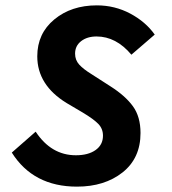

<svg xmlns="http://www.w3.org/2000/svg" viewBox="-20 -684 640 716"><path d="M267 12Q104 12 24 -115L113 -193Q171 -105 263 -105Q309 -105 336.5 -124.5Q364 -144 364 -178Q364 -204 346.5 -222Q329 -240 289 -264L228 -300Q119 -367 119 -474Q119 -559 182.5 -611.5Q246 -664 341 -664Q408 -664 465.5 -633.5Q523 -603 557 -555L470 -480Q413 -548 340 -548Q305 -548 282.5 -530.5Q260 -513 260 -484Q260 -460 275.5 -443Q291 -426 322 -407L392 -362Q447 -327 475.5 -288Q504 -249 504 -188Q504 -94 437 -41Q370 12 267 12Z"/></svg>

Font: TypoPRO Source Code Pro
Style: Bold Italic
Weight: 700
Italic angle: -11°
Monospace: yes
Designer: Paul D. Hunt, Teo Tuominen
Foundry: Adobe Systems Incorporated
Version: Version 1.030;PS 1.0;hotconv 1.0.84;makeotf.lib2.5.63406